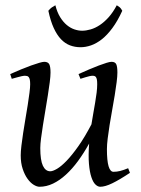

<svg xmlns="http://www.w3.org/2000/svg" viewBox="-20 -693 539 733"><path d="M476.1 -33.2Q436.5 -6.8 408.9 6.6Q381.3 20 362.8 20Q353.5 20 344.5 11.5Q335.4 2.9 328.9 -16.6Q322.3 -36.1 319.6 -67.6Q316.9 -99.1 320.3 -145Q300.3 -108.9 278.1 -78.6Q255.9 -48.3 231.9 -26.4Q208 -4.4 182.6 7.8Q157.2 20 130.9 20Q121.1 20 108.6 12.5Q96.2 4.9 85.2 -10.3Q74.2 -25.4 66.7 -47.9Q59.1 -70.3 59.1 -100.1Q59.1 -114.7 61.8 -137.2Q64.5 -159.7 68.4 -185.5Q72.3 -211.4 77.1 -239.3Q82 -267.1 85.9 -292.5Q89.8 -317.9 92.5 -338.6Q95.2 -359.4 95.2 -371.1Q95.2 -382.3 93.8 -388.9Q92.3 -395.5 89.6 -398.7Q86.9 -401.9 83.3 -402.8Q79.6 -403.8 75.2 -403.8Q70.8 -403.8 62.5 -402.1Q54.2 -400.4 45.9 -397.9Q36.1 -395.5 24.9 -392.1L19 -410.2Q39.6 -419.4 60.3 -428Q81.1 -436.5 98.6 -442.9Q116.2 -449.2 129.6 -453.1Q143.1 -457 148.9 -457Q163.1 -457 168 -447.8Q172.9 -438.5 172.9 -416Q172.9 -401.9 169.9 -378.9Q167 -356 162.6 -328.6Q158.2 -301.3 153.3 -272Q148.4 -242.7 144 -215.3Q139.6 -188 136.7 -165Q133.8 -142.1 133.8 -127.9Q133.8 -81.1 143.8 -60.1Q153.8 -39.1 171.9 -39.1Q181.6 -39.1 197.8 -48.6Q213.9 -58.1 234.4 -79.3Q254.9 -100.6 279.1 -134.8Q303.2 -168.9 329.1 -218.3Q332.5 -239.3 336.2 -260.5Q339.8 -281.7 343.3 -301.5Q346.7 -321.3 348.9 -339.1Q351.1 -356.9 351.1 -371.1Q351.1 -382.3 349.9 -388.9Q348.6 -395.5 346.2 -398.7Q343.8 -401.9 340.6 -402.8Q337.4 -403.8 333 -403.8Q328.6 -403.8 321 -402.1Q313.5 -400.4 305.7 -397.9Q296.9 -395.5 287.1 -392.1L279.8 -410.2Q300.3 -419.4 320.3 -428Q340.3 -436.5 357.2 -442.9Q374 -449.2 386.7 -453.1Q399.4 -457 405.8 -457Q419.4 -457 423.8 -447.8Q428.2 -438.5 428.2 -416Q428.2 -401.9 425.3 -379.2Q422.4 -356.4 418 -329.3Q413.6 -302.2 408.2 -272.7Q402.8 -243.2 398.4 -215.6Q394 -188 391.1 -164.1Q388.2 -140.1 388.2 -124Q388.2 -79.6 394.5 -58.3Q400.9 -37.1 413.1 -37.1Q425.8 -37.1 438.7 -40.3Q451.7 -43.5 469.2 -50.8ZM446.8 -651.9Q428.7 -612.3 408.9 -585.7Q389.2 -559.1 368.7 -543Q348.1 -526.9 327.6 -519.8Q307.1 -512.7 287.6 -512.7Q266.1 -512.7 247.3 -519.8Q228.5 -526.9 212.9 -543.2Q197.3 -559.6 185.1 -586.2Q172.9 -612.8 164.6 -651.9Q171.4 -660.2 177.7 -664.6Q184.1 -668.9 191.4 -672.9Q198.2 -646 209.7 -627.4Q221.2 -608.9 235.1 -597.4Q249 -585.9 264.2 -580.8Q279.3 -575.7 293.5 -575.7Q308.6 -575.7 326.2 -580.8Q343.8 -585.9 361.1 -597.4Q378.4 -608.9 395 -627.4Q411.6 -646 425.8 -672.9Q432.6 -668.9 437.3 -665Q441.9 -661.1 446.8 -651.9Z"/></svg>

Font: Gentium Basic
Style: Italic
Weight: 400
Italic angle: -8°
Designer: J. Victor Gaultney and Annie Olsen
Foundry: SIL International
Version: Version 1.102; 2013; Maintenance release